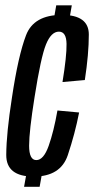

<svg xmlns="http://www.w3.org/2000/svg" viewBox="-20 -699 354 722"><path d="M182 -624.5H240.5L250 -679H191.5ZM70.5 3.5H129L139 -52H80.5ZM106.5 -35Q208 -35 235 -115.8Q262 -196.5 277.5 -276L196 -283.5Q182 -204 163 -150.5Q144 -97 116.5 -97Q89.5 -97 89.5 -151.2Q89.5 -205.5 110 -334Q133.5 -484 153 -532Q172.5 -580 201.5 -580Q229.5 -580 230.2 -534Q231 -488 215 -390.5L299 -398Q314 -495.5 314 -569.2Q314 -643 212.5 -643Q107 -643 77.8 -566.2Q48.5 -489.5 25 -332.5Q4 -198.5 3.5 -116.8Q3 -35 106.5 -35Z"/></svg>

Font: Anybody ExtraCondensed
Style: Italic
Weight: 400
Width: 2
Italic angle: -10°
Version: Version 1.113;gftools[0.9.25]